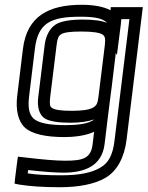

<svg xmlns="http://www.w3.org/2000/svg" viewBox="-20 -539 618 804"><path d="M76 -334 52 -137C45 -79 56 -30 85 -4C114 22 171 35 249 35C284 35 335 31 374 13L368 64C361 123 330 134 253 134C214 134 157 129 82 120L55 117L51 145L43 209L41 230L61 234C104 241 161 245 231 245C310 245 376 232 421 206C470 178 501 120 510 46L575 -484L578 -509H553H469H444L443 -496C414 -511 373 -519 323 -519C186 -519 93 -473 76 -334ZM392 -131C389 -105 383 -96 369 -88C352 -79 324 -75 281 -75C234 -75 209 -79 198 -87C189 -92 187 -102 190 -131L217 -350C220 -378 225 -388 235 -395C247 -403 272 -407 320 -407C371 -407 398 -402 410 -394C420 -387 422 -377 419 -350L392 -131ZM428 -443C406 -453 370 -457 326 -457C274 -457 232 -450 211 -435C187 -419 171 -386 167 -350L140 -131C135 -93 144 -59 166 -44C185 -31 224 -25 275 -25C315 -25 349 -30 374 -39C353 -20 302 -15 255 -15C183 -15 142 -24 121 -42C102 -60 96 -87 102 -137L126 -334C139 -443 192 -469 317 -469C380 -469 413 -461 428 -443ZM442 -131 448 -177 465 -318 467 -311 470 -312 486 -437 488 -459H522L460 46C453 110 434 144 400 163C363 185 311 195 237 195C180 195 133 193 96 187L98 173C161 180 211 184 246 184C333 184 407 157 418 64L432 -52L442 -131Z"/></svg>

Font: Gamestation Text Outline
Style: Italic
Weight: 400
Designer: Jonas Hecksher
Foundry: Jonas Hecksher, Playtypeª, e-types AS
Version: Version 1.003